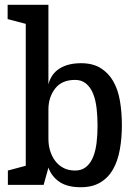

<svg xmlns="http://www.w3.org/2000/svg" viewBox="-20 -775 572 805"><path d="M163 0H13V-60L88 -80V-675L12 -695V-755H183V-421Q194 -465 229.5 -487.5Q265 -510 320 -510Q369 -510 402 -489.5Q435 -469 455 -434Q475 -399 483 -351.5Q491 -304 491 -250Q491 -196 482.5 -148.5Q474 -101 454.5 -66Q435 -31 401.5 -10.5Q368 10 319 10Q263 10 230 -12Q197 -34 183 -72ZM295 -440Q239 -440 211 -403.5Q183 -367 183 -316V-193Q183 -167 190 -143.5Q197 -120 211 -101Q225 -82 246 -71Q267 -60 295 -60Q323 -60 341.5 -75.5Q360 -91 370.5 -117Q381 -143 385 -177Q389 -211 389 -249Q389 -286 385 -321Q381 -356 370.5 -382Q360 -408 341.5 -424Q323 -440 295 -440Z"/></svg>

Font: HermeneusOne
Style: Regular
Weight: 400
Designer: Rodrigo Fuenzalida, Pablo Impallari
Foundry: Pablo Impallari, Rodrigo Fuenzalida
Version: Version 1.000; ttfautohint (v0.8) -G 200 -r 50